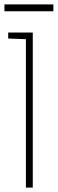

<svg xmlns="http://www.w3.org/2000/svg" viewBox="-20 -847 261 867"><path d="M221 -827H0V-796H221ZM17 -673 97 -670V0H128V-700H17Z"/></svg>

Font: Advent Pro ExtraLight
Style: Regular
Weight: 250
Version: Version 3.000